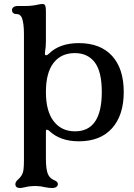

<svg xmlns="http://www.w3.org/2000/svg" viewBox="-20 -698 670 962"><path d="M57 224Q57 218 61 212Q65 206 71 201Q81 191 86 184Q95 171 97.5 153.5Q100 136 100 104V-528Q100 -581 90 -608Q86 -618 79 -623Q72 -628 60 -628Q51 -628 45.5 -633.5Q40 -639 40 -648Q40 -656 47.5 -662Q55 -668 70 -668H108Q141 -668 171 -675Q183 -678 193 -678Q203 -678 206.5 -670Q210 -662 210 -643V-490Q210 -462 206 -441Q206 -436 205 -431Q205 -421 211 -421Q216 -421 224 -428Q278 -482 375 -482Q483 -482 541.5 -418Q600 -354 600 -237Q600 -121 541.5 -55.5Q483 10 375 10Q281 10 226 -43Q220 -48 215 -48Q210 -48 210 -40V94Q210 151 220 174Q230 196 250 204Q270 212 270 224Q270 233 262.5 238.5Q255 244 240 244Q226 244 206 240Q182 234 159 234Q129 234 105 240Q89 244 80 244Q57 244 57 224ZM490 -237Q490 -340 454.5 -386Q419 -432 355 -432Q286 -432 248 -382.5Q210 -333 210 -237Q210 -141 249 -90.5Q288 -40 356 -40Q490 -40 490 -237Z"/></svg>

Font: Raigarh
Style: Regular
Weight: 400
Designer: jaikishan Patel
Foundry: MagicType
Version: Version 1.000;FEAKit 1.0